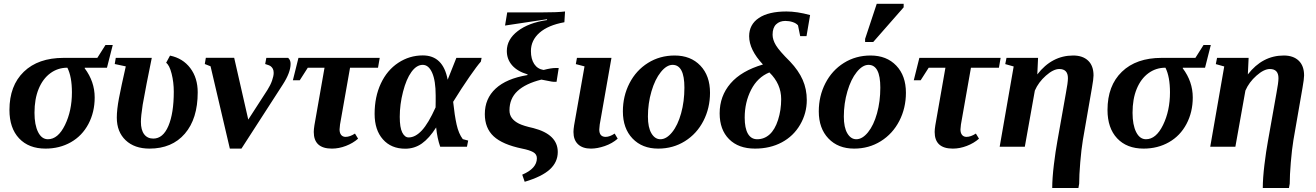

<svg xmlns="http://www.w3.org/2000/svg" viewBox="-20 -758 6801 992"><path d="M227.5 -38.6Q279.8 -38.6 315.7 -112.1Q351.6 -185.5 351.6 -280.8Q351.6 -361.3 328.1 -408.2Q278.8 -408.2 240 -379.6Q201.2 -351.1 179.7 -298.8Q158.2 -246.6 158.2 -175.3Q158.2 -112.8 176.8 -75.7Q195.3 -38.6 227.5 -38.6ZM418 -408.2 417.5 -405.3Q469.2 -336.4 469.2 -254.4Q469.2 -178.7 436.8 -117.4Q404.3 -56.2 346.2 -23.2Q288.1 9.8 215.3 9.8Q128.4 9.8 78.6 -43.2Q28.8 -96.2 28.8 -189.9Q28.8 -315.4 103 -387.2Q177.2 -459 308.6 -459H482.9L524.9 -525.4H562.5L532.7 -408.2Z M752.4 9.8Q674.8 9.8 629.2 -33.4Q583.5 -76.7 583.5 -150.4Q583.5 -191.4 594.7 -250.7Q606 -310.1 629.9 -415L572.8 -427.2L578.1 -459H764.2Q734.9 -316.9 717.3 -217.3Q708 -157.7 708 -128.4Q708 -86.4 724.9 -64.2Q741.7 -42 772 -42Q822.3 -42 850.1 -107.4Q877.9 -172.9 877.9 -284.2Q877.9 -333 866.7 -377.2Q855.5 -421.4 838.4 -433.6L858.4 -470.7Q924.8 -457 963.1 -406.2Q1001.5 -355.5 1001.5 -280.8Q1001.5 -144.5 935.1 -67.4Q868.7 9.8 752.4 9.8Z M1189.9 -459.5 1262.7 -140.1 1361.8 -293.5Q1377.4 -317.9 1385.7 -341.8Q1394 -365.7 1394 -381.3Q1394 -394 1389.9 -402.1Q1385.7 -410.2 1378.9 -415.5Q1372.1 -420.9 1350.1 -427.2L1356 -459H1468.8Q1481.4 -447.8 1481.4 -428.2Q1481.4 -383.3 1440.9 -320.8L1227.5 9.8H1167.5L1067.9 -415.5L1038.1 -427.2L1043.5 -459.5Z M1694.8 9.8Q1601.1 9.8 1601.1 -76.2Q1601.1 -89.4 1604.5 -110.8L1656.7 -408.2H1570.3L1528.8 -343.3H1493.2L1522 -459H1941.9L1933.1 -408.2H1788.6L1736.8 -114.7L1734.4 -89.4Q1734.4 -70.8 1742.7 -60.8Q1751 -50.8 1765.6 -50.8Q1787.6 -50.8 1814 -67.9L1830.1 -41.5Q1803.7 -18.1 1767.3 -4.2Q1731 9.8 1694.8 9.8Z M2398.9 -31.7 2392.6 0H2254.4Q2239.3 -42.5 2233.4 -99.6Q2197.8 -43.5 2159.7 -16.6Q2121.6 10.3 2073.7 10.3Q2001 10.3 1958.3 -38.1Q1915.5 -86.4 1915.5 -169.4Q1915.5 -257.8 1947.8 -326.7Q1980 -395.5 2037.8 -433.6Q2095.7 -471.7 2164.6 -471.7Q2269.5 -471.7 2293 -346.2L2337.9 -459H2468.3L2464.4 -439.5Q2446.3 -419.9 2405.5 -361.1Q2364.7 -302.2 2321.3 -231.9Q2328.6 -162.1 2339.1 -114.7Q2349.6 -67.4 2371.1 -39.1ZM2231 -264.6Q2231 -340.8 2212.9 -381.8Q2194.8 -422.9 2164.1 -422.9Q2132.3 -422.9 2105.7 -386.2Q2079.1 -349.6 2062.3 -283.9Q2045.4 -218.3 2045.4 -154.3Q2045.4 -99.1 2058.3 -73.5Q2071.3 -47.9 2091.3 -47.9Q2126 -47.9 2159.7 -84.2Q2193.4 -120.6 2230.5 -203.1L2231 -235.4Z M2861.8 27.3Q2861.8 79.6 2820.8 117.2Q2779.8 154.8 2690.9 181.2L2678.2 144.5Q2753.9 112.3 2753.9 59.6Q2753.9 38.6 2734.4 27.8Q2714.8 17.1 2677.7 9.8Q2576.2 -11.2 2530.5 -53.7Q2484.9 -96.2 2484.9 -168.5Q2484.9 -248.5 2540.8 -300.3Q2596.7 -352.1 2705.1 -370.1L2706.1 -373.5Q2653.3 -389.2 2626 -420.4Q2598.6 -451.7 2598.6 -494.6Q2598.6 -554.2 2655 -597.4Q2711.4 -640.6 2806.2 -654.3L2806.6 -658.7L2589.4 -626L2600.6 -693.8H2768.1Q2861.8 -693.8 2899.4 -698.7L2896 -643.1Q2812 -627.9 2767.6 -588.9Q2723.1 -549.8 2723.1 -494.1Q2723.1 -453.1 2740.2 -427.2Q2757.3 -401.4 2788.6 -396.5Q2827.1 -406.7 2851.1 -406.7H2866.7L2855.5 -335.4H2839.8Q2833.5 -335.4 2813 -339.8L2777.3 -346.7Q2695.3 -326.2 2653.8 -287.6Q2612.3 -249 2612.3 -188Q2612.3 -164.6 2625 -147.7Q2637.7 -130.9 2661.4 -119.1Q2685.1 -107.4 2735.8 -96.2Q2861.8 -63.5 2861.8 27.3Z M3033.2 9.8Q2990.2 9.8 2966.6 -12.5Q2942.9 -34.7 2942.9 -76.2Q2942.9 -89.4 2946.3 -110.8L3000 -415L2955.1 -426.8L2960.9 -459H3139.2L3078.6 -114.7L3076.2 -88.9Q3076.2 -50.8 3109.4 -50.8Q3129.9 -50.8 3155.8 -67.9L3171.4 -41.5Q3143.1 -16.6 3104.5 -3.4Q3065.9 9.8 3033.2 9.8Z M3516.1 -305.2Q3516.1 -422.9 3455.1 -422.9Q3424.3 -422.9 3394.3 -385.7Q3364.3 -348.6 3345.9 -286.1Q3327.6 -223.6 3327.6 -155.8Q3327.6 -99.6 3345.7 -69.1Q3363.8 -38.6 3392.1 -38.6Q3423.3 -38.6 3452.6 -74.7Q3481.9 -110.8 3499 -172.4Q3516.1 -233.9 3516.1 -305.2ZM3380.9 9.8Q3297.9 9.8 3248 -42.5Q3198.2 -94.7 3198.2 -182.6Q3198.2 -261.7 3232.4 -328.1Q3266.6 -394.5 3327.9 -432.9Q3389.2 -471.2 3465.8 -471.2Q3548.8 -471.2 3598.6 -418.9Q3648.4 -366.7 3648.4 -278.8Q3648.4 -199.7 3614.3 -133.3Q3580.1 -66.9 3518.8 -28.6Q3457.5 9.8 3380.9 9.8Z M3880.9 9.8Q3795.4 9.8 3746.8 -39.1Q3698.2 -87.9 3698.2 -172.4Q3698.2 -261.7 3754.4 -326.9Q3810.5 -392.1 3921.9 -424.8Q3850.6 -501 3850.6 -570.8Q3850.6 -631.3 3900.6 -665Q3950.7 -698.7 4043.5 -698.7Q4098.1 -698.7 4165.5 -680.2L4147 -571.3H4114.3L4103 -627Q4093.3 -638.2 4075.4 -644Q4057.6 -649.9 4037.6 -649.9Q4008.3 -649.9 3990 -632.3Q3971.7 -614.7 3971.7 -578.6Q3971.7 -552.7 3989 -523.9Q4006.3 -495.1 4062 -439.9Q4106 -393.6 4127.2 -345.5Q4148.4 -297.4 4148.4 -241.2Q4148.4 -172.9 4114 -113.8Q4079.6 -54.7 4019.3 -22.5Q3959 9.8 3880.9 9.8ZM3892.1 -38.6Q3928.7 -38.6 3956.3 -63.5Q3983.9 -88.4 4000 -138.7Q4016.1 -189 4016.1 -245.6Q4016.1 -324.7 3955.1 -383.8Q3894 -358.9 3860.8 -294.2Q3827.6 -229.5 3827.6 -150.4Q3827.6 -95.7 3844.2 -67.1Q3860.8 -38.6 3892.1 -38.6Z M4528.3 -305.2Q4528.3 -422.9 4467.3 -422.9Q4436.5 -422.9 4406.5 -385.7Q4376.5 -348.6 4358.2 -286.1Q4339.8 -223.6 4339.8 -155.8Q4339.8 -99.6 4357.9 -69.1Q4376 -38.6 4404.3 -38.6Q4435.5 -38.6 4464.8 -74.7Q4494.1 -110.8 4511.2 -172.4Q4528.3 -233.9 4528.3 -305.2ZM4393.1 9.8Q4310.1 9.8 4260.3 -42.5Q4210.4 -94.7 4210.4 -182.6Q4210.4 -261.7 4244.6 -328.1Q4278.8 -394.5 4340.1 -432.9Q4401.4 -471.2 4478 -471.2Q4561 -471.2 4610.8 -418.9Q4660.6 -366.7 4660.6 -278.8Q4660.6 -199.7 4626.5 -133.3Q4592.3 -66.9 4531 -28.6Q4469.7 9.8 4393.1 9.8ZM4449.7 -541V-557.1L4509.8 -738.3H4648.9V-720.2L4491.7 -541Z M4902.8 9.8Q4809.1 9.8 4809.1 -76.2Q4809.1 -89.4 4812.5 -110.8L4864.7 -408.2H4778.3L4736.8 -343.3H4701.2L4730 -459H5149.9L5141.1 -408.2H4996.6L4944.8 -114.7L4942.4 -89.4Q4942.4 -70.8 4950.7 -60.8Q4959 -50.8 4973.6 -50.8Q4995.6 -50.8 5022 -67.9L5038.1 -41.5Q5011.7 -18.1 4975.3 -4.2Q4939 9.8 4902.8 9.8Z M5524.9 -471.2Q5574.2 -471.2 5602.1 -444.6Q5629.9 -418 5629.9 -368.2Q5629.9 -350.1 5621.6 -303.7L5574.7 -33.7Q5566.9 13.7 5561.3 80.6Q5555.7 147.5 5555.7 191.4L5551.8 213.4H5416.5Q5416.5 163.6 5425 93Q5433.6 22.5 5442.9 -27.8L5487.3 -277.8Q5497.6 -331.5 5497.6 -354Q5497.6 -401.4 5453.1 -401.4Q5422.4 -401.4 5383.8 -367.2Q5345.2 -333 5326.7 -290L5274.9 0H5145L5217.3 -414.6L5173.8 -426.8L5180.2 -459H5343.3L5339.4 -373.5Q5415 -471.2 5524.9 -471.2Z M5900.9 -38.6Q5953.1 -38.6 5989 -112.1Q6024.9 -185.5 6024.9 -280.8Q6024.9 -361.3 6001.5 -408.2Q5952.1 -408.2 5913.3 -379.6Q5874.5 -351.1 5853 -298.8Q5831.5 -246.6 5831.5 -175.3Q5831.5 -112.8 5850.1 -75.7Q5868.7 -38.6 5900.9 -38.6ZM6091.3 -408.2 6090.8 -405.3Q6142.6 -336.4 6142.6 -254.4Q6142.6 -178.7 6110.1 -117.4Q6077.6 -56.2 6019.5 -23.2Q5961.4 9.8 5888.7 9.8Q5801.8 9.8 5752 -43.2Q5702.1 -96.2 5702.1 -189.9Q5702.1 -315.4 5776.4 -387.2Q5850.6 -459 5981.9 -459H6156.2L6198.2 -525.4H6235.8L6206.1 -408.2Z M6612.8 -471.2Q6662.1 -471.2 6689.9 -444.6Q6717.8 -418 6717.8 -368.2Q6717.8 -350.1 6709.5 -303.7L6662.6 -33.7Q6654.8 13.7 6649.2 80.6Q6643.6 147.5 6643.6 191.4L6639.6 213.4H6504.4Q6504.4 163.6 6512.9 93Q6521.5 22.5 6530.8 -27.8L6575.2 -277.8Q6585.4 -331.5 6585.4 -354Q6585.4 -401.4 6541 -401.4Q6510.3 -401.4 6471.7 -367.2Q6433.1 -333 6414.6 -290L6362.8 0H6232.9L6305.2 -414.6L6261.7 -426.8L6268.1 -459H6431.2L6427.2 -373.5Q6502.9 -471.2 6612.8 -471.2Z"/></svg>

Font: Liberation Serif
Style: Bold Italic
Weight: 700
Italic angle: -16.333°
Designer: Steve Matteson
Foundry: Ascender Corporation
Version: Version 2.1.5